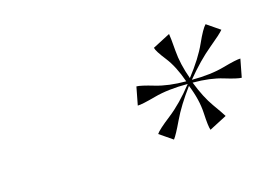

<svg xmlns="http://www.w3.org/2000/svg" viewBox="-38 -459 376 264"><g transform="rotate(-15 150.5 -327.0)"><path d="M184 -256 165 -269Q168 -274 186 -288Q204 -302 222 -325Q194 -325 174 -319.5Q154 -314 148 -314L153 -340Q159 -340 177.5 -334.5Q196 -329 221 -329Q213 -352 202 -366Q191 -380 190 -385L215 -398Q216 -393 217.5 -373.5Q219 -354 227 -332Q245 -355 253.5 -374Q262 -393 267 -398L286 -385Q282 -380 265 -366Q248 -352 229 -329Q256 -329 275.5 -334.5Q295 -340 301 -340L296 -314Q290 -314 272 -319.5Q254 -325 229 -325Q238 -302 248 -288Q258 -274 261 -269L236 -256Q234 -261 233 -280.5Q232 -300 223 -322Q206 -299 197 -280Q188 -261 184 -256Z"/></g></svg>

Font: Ballet 72pt
Style: Regular
Weight: 400
Designer: Maximiliano R. Sproviero
Foundry: Omnibus-Type
Version: Version 1.100; ttfautohint (v1.8.3)